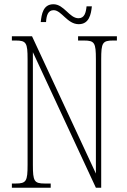

<svg xmlns="http://www.w3.org/2000/svg" viewBox="-20 -885 599 905"><path d="M351 -771C400 -771 409 -817 413 -855H388C385 -825 378 -799 350 -799C307 -799 282 -865 232 -865C183 -865 176 -818 172 -781H197C199 -812 206 -837 233 -837C270 -837 297 -771 351 -771ZM36 0H219V-20H191C141 -20 135 -31 135 -108V-639L432 0H457V-606C457 -683 463 -694 513 -694H531V-714H348V-694H376C426 -694 432 -683 432 -606V-67L131 -714H36V-694H54C104 -694 110 -683 110 -606V-108C110 -31 104 -20 54 -20H36Z"/></svg>

Font: Noto Serif Hebrew ExtraCondensed Thin
Style: Regular
Weight: 100
Width: 2
Designer: Monotype Design Team
Foundry: Monotype Imaging Inc.
Version: Version 2.004